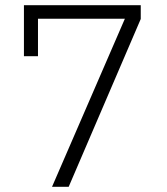

<svg xmlns="http://www.w3.org/2000/svg" viewBox="-20 -718 640 738"><path d="M244 0 521 -645V-698H72V-502H126V-646H460L180 0Z"/></svg>

Font: IBM Plex Thai Looped Light
Style: Regular
Weight: 300
Designer: Mike Abbink, Paul van der Laan, Pieter van Rosmalen, Ben Mitchell, Mark Frömberg
Foundry: Bold Monday
Version: Version 1.0